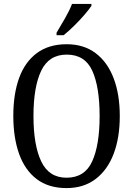

<svg xmlns="http://www.w3.org/2000/svg" viewBox="-20 -951 681 981"><path d="M320 10Q228 10 167.5 -36Q107 -82 77.5 -165Q48 -248 48 -359Q48 -470 77.5 -552Q107 -634 168 -679.5Q229 -725 321 -725Q408 -725 468.5 -679.5Q529 -634 560.5 -551.5Q592 -469 592 -358Q592 -247 560.5 -164.5Q529 -82 468 -36Q407 10 320 10ZM320 -43Q413 -43 451 -126.5Q489 -210 489 -358Q489 -507 451.5 -589.5Q414 -672 321 -672Q230 -672 190.5 -589.5Q151 -507 151 -358Q151 -210 190.5 -126.5Q230 -43 320 -43ZM269 -784Q290 -819 312.5 -858Q335 -897 348 -931H447V-921Q436 -904 412 -876Q388 -848 359 -819.5Q330 -791 305 -771H269Z"/></svg>

Font: Noto Serif Ethiopic Condensed
Style: Regular
Weight: 400
Width: 3
Designer: Monotype Design Team
Foundry: Monotype Imaging Inc.
Version: Version 2.102; ttfautohint (v1.8.4.7-5d5b)